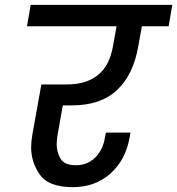

<svg xmlns="http://www.w3.org/2000/svg" viewBox="-20 -760 728 789"><path d="M238 -327 216 -202Q213 -183 213 -167Q213 -136 228.5 -108.5Q244 -81 293 -81Q338 -81 370 -111.5Q402 -142 411 -193L415 -215H516L513 -196Q496 -102 433.5 -46.5Q371 9 279 9Q180 9 144 -42Q108 -93 108 -154Q108 -179 113 -207L150 -413H254Q417 -413 444 -569L459 -652H91L106 -740H688L673 -652H563L548 -569Q528 -453 461 -390Q394 -327 276 -327Z"/></svg>

Font: Fz Poppins Med
Style: Italic
Weight: 500
Italic angle: -10°
Designer: Ninad Kale (Devanagari), Jonny Pinhorn (Latin)
Foundry: Indian Type Foundry
Version: Vit hóa bi Vntype.Com & FontZin.Com